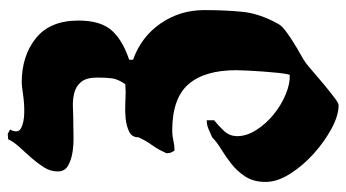

<svg xmlns="http://www.w3.org/2000/svg" viewBox="-219 -528 893 495"><g transform="rotate(-90 227.5 -280.5)"><path d="M116 -706 130 -707 141 -701Q130 -680 145 -672.5Q160 -665 183.5 -664.5Q207 -664 231 -667.5Q255 -671 262 -671Q331 -671 376.5 -634.5Q422 -598 422 -525Q422 -468 397 -439.5Q372 -411 321 -394V-384Q380 -363 414.5 -313Q449 -263 449 -200Q449 -146 444.5 -101.5Q440 -57 413 -9Q408 0 394.5 10Q381 20 365 30Q349 40 334.5 48Q320 56 312 62Q304 68 288 82Q272 96 255 110Q238 124 223.5 135Q209 146 204 146Q177 146 143 127.5Q109 109 78.5 81.5Q48 54 27 21Q6 -12 6 -42Q6 -73 19.5 -94Q33 -115 52 -130Q71 -145 90 -156.5Q109 -168 121 -180Q132 -185 142.5 -189.5Q153 -194 165 -194V-175Q151 -164 137.5 -149.5Q124 -135 124 -115Q124 -91 140 -66Q156 -41 180 -21.5Q204 -2 231.5 9.5Q259 21 282 20Q285 11 287 -8Q289 -27 290.5 -48Q292 -69 293 -88Q294 -107 294 -118Q294 -200 257.5 -241.5Q221 -283 138 -283Q125 -283 112.5 -280Q100 -277 87 -277Q80 -286 80 -296Q80 -300 82 -302Q90 -320 101.5 -336Q113 -352 121 -370Q121 -387 135.5 -394Q150 -401 169 -403Q188 -405 207.5 -404Q227 -403 237 -403L258 -404Q271 -423 273 -438Q275 -453 275 -476Q275 -504 264 -517.5Q253 -531 235.5 -535.5Q218 -540 197 -539Q176 -538 156 -538Q144 -538 123.5 -537.5Q103 -537 83 -540Q63 -543 48 -551.5Q33 -560 33 -578Q33 -597 43.5 -613.5Q54 -630 67.5 -645.5Q81 -661 95 -676Q109 -691 116 -706Z"/></g></svg>

Font: CAT Schmalfette Thannhaeuser
Style: Regular
Weight: 700
Designer: Peter Wiegel nach Herbert Thanhaeuser 1939/40
Foundry: CAT-Fonts, Peter Wiegel
Version: Version 1.000